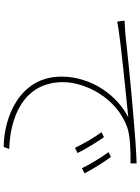

<svg xmlns="http://www.w3.org/2000/svg" viewBox="120 -856 760 1040"><g transform="rotate(90 500.0 -336.0)"><path d="M723 -519 696 -506C725 -467 761 -404 781 -362L809 -376C785 -425 745 -488 723 -519ZM830 -557 804 -544C834 -504 870 -443 891 -400L919 -414C894 -463 853 -526 830 -557ZM92 -631 97 -591C197 -611 528 -641 616 -651C501 -594 395 -455 395 -289C395 -61 617 23 776 24L787 -6C633 -10 425 -73 425 -297C425 -414 506 -586 669 -645C717 -662 805 -664 865 -663V-696C803 -694 726 -689 612 -679C429 -664 218 -641 172 -636C152 -634 129 -632 92 -631Z"/></g></svg>

Font: Noto Sans CJK JP Thin
Style: Regular
Weight: 250
Designer: Ryoko NISHIZUKA (kana & ideographs); Paul D. Hunt (Latin, Greek & Cyrillic); Wenlong ZHANG (bopomofo); Sandoll Communica
Foundry: Adobe Systems Incorporated
Version: Version 1.004;PS 1.004;hotconv 1.0.82;makeotf.lib2.5.63406